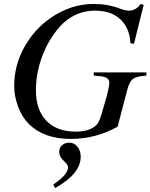

<svg xmlns="http://www.w3.org/2000/svg" viewBox="-20 -686 762 973"><path d="M722 -319V-303Q673 -300 654.5 -286.5Q636 -273 625 -231L576 -44Q465 18 339 18Q202 18 126 -58Q91 -93 71.5 -146Q52 -199 52 -251Q52 -354 102 -445Q152 -536 235 -594Q339 -666 455 -666Q527 -666 589 -642Q615 -632 633 -632Q669 -632 693 -666L708 -661L659 -464L641 -467Q638 -531 604 -573Q556 -632 463 -632Q346 -632 268 -533Q218 -470 190 -390Q162 -310 162 -228Q162 -129 215 -74Q268 -19 364 -19Q435 -19 469 -53Q478 -62 485 -79.5Q492 -97 508 -154Q534 -241 534 -267Q534 -296 487 -300L455 -303V-319ZM259 267 250 249Q325 199 325 161Q325 150 304 130Q280 109 280 83Q280 63 294.5 50Q309 37 331 37Q356 37 372.5 57.5Q389 78 389 108Q389 195 259 267Z"/></svg>

Font: STIX MathJax Latin
Style: Italic
Weight: 400
Italic angle: -16.33°
Designer: MicroPress Inc., with final additions and corrections provided by Coen Hoffman, Elsevier (retired)
Version: Version 1.1.1